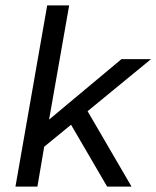

<svg xmlns="http://www.w3.org/2000/svg" viewBox="-20 -688 577 708"><path d="M37 0 154 -668H235L161 -247L428 -470H537L303 -278L465 0H375L242 -228L143 -147L118 0Z"/></svg>

Font: Gantari
Style: Italic
Weight: 400
Italic angle: -10°
Designer: Anugrah Pasau
Foundry: Lafontype
Version: Version 1.000; ttfautohint (v1.8.3)